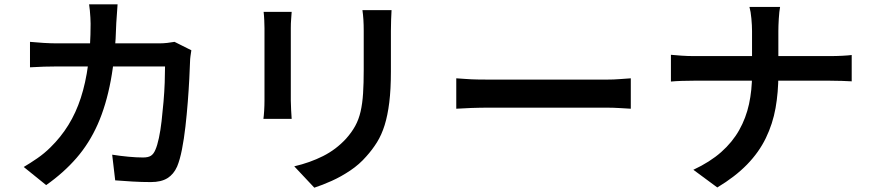

<svg xmlns="http://www.w3.org/2000/svg" viewBox="-20 -818 4040 890"><path d="M525 -798Q524 -780 522 -754.5Q520 -729 519 -711Q515 -560 493.5 -445Q472 -330 433 -242Q394 -154 334.5 -85.5Q275 -17 194 40L90 -44Q119 -61 152.5 -84Q186 -107 214 -135Q262 -182 297 -238.5Q332 -295 354.5 -364Q377 -433 388.5 -518.5Q400 -604 400 -708Q400 -720 399 -736.5Q398 -753 396.5 -769.5Q395 -786 393 -798ZM867 -585Q865 -573 863 -558Q861 -543 861 -534Q860 -503 857.5 -453.5Q855 -404 850.5 -346Q846 -288 839.5 -231Q833 -174 823.5 -125.5Q814 -77 801 -46Q785 -10 756 8Q727 26 679 26Q637 26 594 23.5Q551 21 514 18L500 -101Q538 -95 575.5 -91.5Q613 -88 643 -88Q667 -88 679.5 -96Q692 -104 700 -123Q709 -143 716.5 -178Q724 -213 729 -256.5Q734 -300 738 -346.5Q742 -393 743.5 -435Q745 -477 745 -510H246Q219 -510 184 -509Q149 -508 119 -506V-624Q149 -621 183 -619Q217 -617 245 -617H717Q736 -617 754.5 -619Q773 -621 789 -624Z M1795 -771Q1794 -751 1793 -727Q1792 -703 1792 -675Q1792 -651 1792 -615.5Q1792 -580 1792 -545Q1792 -510 1792 -487Q1792 -404 1784.5 -343.5Q1777 -283 1763 -238Q1749 -193 1727.5 -158.5Q1706 -124 1678 -93Q1646 -56 1603.5 -27.5Q1561 1 1517.5 20.5Q1474 40 1437 52L1344 -47Q1417 -64 1477.5 -94.5Q1538 -125 1584 -175Q1610 -204 1626.5 -234Q1643 -264 1651.5 -301Q1660 -338 1663 -385Q1666 -432 1666 -494Q1666 -518 1666 -552.5Q1666 -587 1666 -620.5Q1666 -654 1666 -675Q1666 -703 1664.5 -727Q1663 -751 1660 -771ZM1332 -763Q1331 -746 1329.5 -728Q1328 -710 1328 -688Q1328 -678 1328 -653Q1328 -628 1328 -594.5Q1328 -561 1328 -524Q1328 -487 1328 -452.5Q1328 -418 1328 -391Q1328 -364 1328 -351Q1328 -332 1329.5 -308Q1331 -284 1332 -267H1201Q1203 -280 1204.5 -304.5Q1206 -329 1206 -352Q1206 -365 1206 -391.5Q1206 -418 1206 -453Q1206 -488 1206 -524.5Q1206 -561 1206 -594.5Q1206 -628 1206 -653Q1206 -678 1206 -688Q1206 -701 1205 -723.5Q1204 -746 1202 -763Z M2095 -455Q2112 -454 2138.5 -452Q2165 -450 2194 -449.5Q2223 -449 2249 -449Q2272 -449 2308 -449Q2344 -449 2388 -449Q2432 -449 2479.5 -449Q2527 -449 2574.5 -449Q2622 -449 2664 -449Q2706 -449 2738.5 -449Q2771 -449 2790 -449Q2826 -449 2855.5 -451.5Q2885 -454 2904 -455V-314Q2887 -315 2854.5 -317Q2822 -319 2790 -319Q2772 -319 2739 -319Q2706 -319 2663.5 -319Q2621 -319 2574 -319Q2527 -319 2479.5 -319Q2432 -319 2388 -319Q2344 -319 2308 -319Q2272 -319 2249 -319Q2207 -319 2164.5 -317.5Q2122 -316 2095 -314Z M3466 -674Q3466 -699 3463 -732Q3460 -765 3454 -786H3596Q3592 -765 3590 -731Q3588 -697 3588 -674Q3588 -645 3588 -611Q3588 -577 3588 -541Q3588 -505 3588 -472Q3588 -390 3575 -317Q3562 -244 3530 -178Q3498 -112 3443 -55.5Q3388 1 3305 51L3194 -31Q3271 -67 3323 -113Q3375 -159 3406.5 -215Q3438 -271 3452 -335.5Q3466 -400 3466 -472Q3466 -505 3466 -541Q3466 -577 3466 -612Q3466 -647 3466 -674ZM3090 -564Q3111 -562 3139 -560Q3167 -558 3196 -558Q3208 -558 3244.5 -558Q3281 -558 3334 -558Q3387 -558 3448 -558Q3509 -558 3570.5 -558Q3632 -558 3685 -558Q3738 -558 3775 -558Q3812 -558 3825 -558Q3857 -558 3885 -559.5Q3913 -561 3928 -563V-441Q3913 -442 3882.5 -443Q3852 -444 3824 -444Q3811 -444 3774.5 -444Q3738 -444 3685 -444Q3632 -444 3571 -444Q3510 -444 3449 -444Q3388 -444 3335.5 -444Q3283 -444 3246.5 -444Q3210 -444 3199 -444Q3168 -444 3139.5 -443Q3111 -442 3090 -440Z"/></svg>

Font: Noto Sans SC SemiBold
Style: Regular
Weight: 600
Designer: Ryoko NISHIZUKA 西塚涼子 (kana, bopomofo & ideographs); Paul D. Hunt (Latin, Greek & Cyrillic); Sandoll Communications 산돌커뮤니
Foundry: Adobe
Version: Version 2.004-H2;hotconv 1.0.118;makeotfexe 2.5.65603